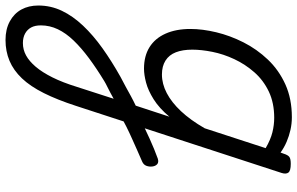

<svg xmlns="http://www.w3.org/2000/svg" viewBox="-245 -348 1078 696"><g transform="rotate(90 294.0 0.0)"><path d="M372 33Q391 24 410.5 14.5Q430 5 449 -3.5Q468 -12 486 -19.5Q504 -27 521 -33Q534 -37 541 -31Q548 -25 549.5 -13.5Q551 -2 547 8.5Q543 19 531 24Q512 32 491 41.5Q470 51 448.5 60.5Q427 70 405 81Q383 92 363 103ZM91 519Q52 519 23.5 503.5Q-5 488 -19.5 461.5Q-34 435 -34 400Q-34 355 -15 315Q4 275 39 238Q74 201 121 167.5Q168 134 225 102Q243 93 260 83.5Q277 74 294.5 64.5Q312 55 329 47L369 -75Q338 -38 306 -18Q274 2 245.5 9.5Q217 17 195 17Q149 17 117 -3Q85 -23 68 -61Q51 -99 51 -151Q51 -195 63 -245Q75 -295 99.5 -343.5Q124 -392 162 -432Q200 -472 252 -495.5Q304 -519 371 -519Q394 -519 416.5 -514Q439 -509 460 -500Q481 -491 499 -478L503 -489Q508 -505 515 -510Q522 -515 540 -515Q565 -515 571.5 -506.5Q578 -498 573 -482L330 263Q308 331 283.5 380Q259 429 230 459.5Q201 490 166.5 504.5Q132 519 91 519ZM102 456Q126 456 147 444.5Q168 433 188 409.5Q208 386 226.5 349Q245 312 261 260L304 127Q293 133 282 139Q271 145 260.5 150Q250 155 240 161Q194 189 157 216.5Q120 244 93 272Q66 300 52 329.5Q38 359 38 391Q38 412 45.5 426Q53 440 67.5 448Q82 456 102 456ZM216 -48Q250 -48 283.5 -65.5Q317 -83 349 -117Q381 -151 411 -203L483 -424Q452 -442 425.5 -448.5Q399 -455 373 -455Q319 -455 278 -435.5Q237 -416 208 -383Q179 -350 160.5 -310.5Q142 -271 134 -231Q126 -191 126 -158Q126 -123 135.5 -98.5Q145 -74 165.5 -61Q186 -48 216 -48Z"/></g></svg>

Font: Playwrite RO Light
Style: Regular
Weight: 300
Version: Version 1.002